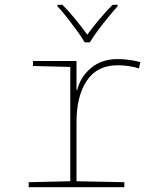

<svg xmlns="http://www.w3.org/2000/svg" viewBox="-20 -783 640 803"><path d="M100 0V-21L274 -25V-503L118 -507V-528H300V-407H303Q316 -461 360.5 -498.5Q405 -536 473 -536Q499 -536 525 -532Q551 -528 567 -523L561 -497Q542 -503 519.5 -506.5Q497 -510 472 -510Q386 -510 343 -445.5Q300 -381 300 -273V-25L500 -21V0ZM334 -606Q322 -627 302 -654.5Q282 -682 260.5 -709.5Q239 -737 220 -757V-763H241Q269 -735 296.5 -701Q324 -667 345 -638Q366 -667 394.5 -701Q423 -735 451 -763H472V-757Q454 -737 431.5 -709.5Q409 -682 388.5 -654.5Q368 -627 356 -606Z"/></svg>

Font: Noto Sans Mono Thin
Style: Regular
Weight: 100
Designer: Monotype Design Team
Foundry: Monotype Imaging Inc.
Version: Version 2.014